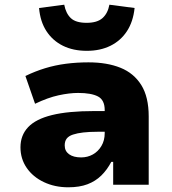

<svg xmlns="http://www.w3.org/2000/svg" viewBox="-20 -785 730 816"><path d="M270 11Q213 11 166.5 -11Q120 -33 93.5 -71.5Q67 -110 67 -159Q67 -210 99.5 -244.5Q132 -279 201 -296Q270 -313 380 -313H448V-225H394Q360 -225 334 -222Q308 -219 290 -213Q272 -207 263.5 -196Q255 -185 255 -167Q255 -143 273.5 -129.5Q292 -116 325 -116Q352 -116 374.5 -128.5Q397 -141 411 -164.5Q425 -188 425 -219V-317Q425 -360 396.5 -375Q368 -390 312 -390Q275 -390 229 -380Q183 -370 129 -344L88 -462Q129 -482 171.5 -495Q214 -508 260 -514Q306 -520 356 -520Q435 -520 492 -497Q549 -474 580.5 -423.5Q612 -373 612 -290V0H461V-97H453Q435 -63 410.5 -39Q386 -15 352 -2Q318 11 270 11ZM349 -569Q291 -569 247.5 -590.5Q204 -612 177.5 -652.5Q151 -693 146 -751L253 -765Q260 -728 281 -708Q302 -688 348 -688Q393 -688 415.5 -708Q438 -728 445 -765L552 -751Q546 -693 519.5 -652.5Q493 -612 449.5 -590.5Q406 -569 349 -569Z"/></svg>

Font: Nunito Sans 6pt Black
Style: Regular
Weight: 900
Version: Version 3.101;gftools[0.9.27]